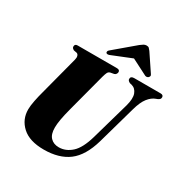

<svg xmlns="http://www.w3.org/2000/svg" viewBox="-208 -1096 1228 1275"><g transform="rotate(30 406.0 -459.0)"><path d="M551 -228 633.5 -518Q650 -578 637.5 -611.5Q625 -645 593.5 -653.5L580 -656.5Q560 -665.5 560.5 -679.5Q560.5 -700 587 -700H789Q811.5 -700 811.5 -681.5Q811.5 -672 805.8 -666.5Q800 -661 789.5 -656.5L780 -653Q750.5 -642.5 725.2 -610.5Q700 -578.5 682.5 -514.5L600.5 -223.5Q564 -97 492 -42.8Q420 11.5 303 11.5Q193.5 11.5 137 -40.2Q80.5 -92 81 -169.5Q81 -196 89.2 -237.2Q97.5 -278.5 106.5 -310.5L185 -610Q189.5 -626.5 186 -638.5Q182.5 -650.5 173 -654.5L147.5 -659.5Q139.5 -664.5 135.8 -668.8Q132 -673 132 -681.5Q132.5 -700 153.5 -700H454Q477 -700 477 -682.5Q477 -675.5 472.5 -668Q468 -660.5 458.5 -657.5L431 -652.5Q418 -649 412.2 -638Q406.5 -627 399.5 -602L323 -312.5Q307.5 -254 301 -216.5Q294.5 -179 294.5 -153.5Q294 -101.5 318 -76.5Q342 -51.5 382 -51.5Q435 -51.5 479 -91Q523 -130.5 551 -228ZM375.5 -754Q353 -743.5 344 -752.5Q341 -756.5 342.2 -763.5Q343.5 -770.5 353.5 -778L506 -907Q519 -917 528.8 -923Q538.5 -929 551 -929Q563.5 -929 569.8 -923Q576 -917 583.5 -907L670 -778Q675.5 -770.5 673 -763.5Q670.5 -756.5 665 -752.5Q651.5 -743.5 635 -754L520.5 -812.5Z"/></g></svg>

Font: Fraunces 72pt Black
Style: Italic
Weight: 900
Italic angle: -16°
Version: Version 1.000;[b76b70a41]